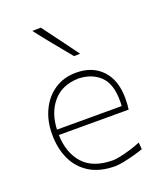

<svg xmlns="http://www.w3.org/2000/svg" viewBox="-144 -871 817 972"><g transform="rotate(-20 264.0 -385.0)"><path d="M309 9Q226 9 171.2 -24.8Q116.5 -58.5 89.2 -117.2Q62 -176 62 -251Q62 -324.5 89.8 -381.8Q117.5 -439 167 -471.5Q216.5 -504 282 -504Q370 -504 421.5 -449.2Q473 -394.5 473 -297Q473 -262.5 469 -237H93Q96 -138.5 149 -80.8Q202 -23 309 -23Q321.5 -23 347 -28.2Q372.5 -33.5 402.8 -42.5Q433 -51.5 460 -63L463 -26Q440 -18 410.8 -10Q381.5 -2 354 3.5Q326.5 9 309 9ZM283 -472Q195 -470 146 -413Q97 -356 93.5 -266H442Q443 -273.5 443 -280.8Q443 -288 443 -295Q443 -386 399 -428Q355 -470 283 -472ZM302 -586Q262.5 -634 223.5 -681.8Q184.5 -729.5 147 -778L193 -779Q228.5 -732 264 -683.5Q299.5 -635 335 -587Z"/></g></svg>

Font: Commissioner Loud Thin
Style: Regular
Weight: 100
Designer: Kostas Bartsokas
Foundry: Kostas Bartsokas
Version: Version 1.000; ttfautohint (v1.8.3)